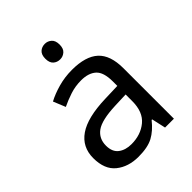

<svg xmlns="http://www.w3.org/2000/svg" viewBox="-210 -854 981 981"><g transform="rotate(-45 280.5 -363.5)"><path d="M288 -545Q386 -545 433 -502Q480 -459 480 -365V0H416L399 -76H395Q360 -32 321 -11Q282 10 215 10Q142 10 94 -28.5Q46 -67 46 -149Q46 -229 109 -272.5Q172 -316 303 -320L394 -323V-355Q394 -422 365 -448Q336 -474 283 -474Q241 -474 203 -461.5Q165 -449 132 -433L105 -499Q140 -518 188 -531.5Q236 -545 288 -545ZM393 -262 314 -259Q214 -255 175.5 -227Q137 -199 137 -148Q137 -103 164.5 -82Q192 -61 235 -61Q302 -61 347.5 -98.5Q393 -136 393 -214ZM284 -737Q262 -737 247 -723.5Q232 -710 232 -681Q232 -652 247 -638.5Q262 -625 284 -625Q304 -625 319.5 -638.5Q335 -652 335 -681Q335 -710 319.5 -723.5Q304 -737 284 -737Z"/></g></svg>

Font: BC Sans
Style: Regular
Weight: 400
Designer: Monotype Design Team
Province of B.C.
Foundry: Monotype Imaging Inc.
Version: Version 2.000;GOOG;noto-source:20170915:90ef993387c0